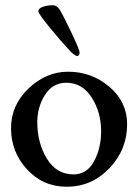

<svg xmlns="http://www.w3.org/2000/svg" viewBox="-20 -703 527 731"><path d="M244 -512Q213 -545 169.5 -598Q126 -651 126 -660Q126 -671 143 -677Q160 -683 181 -683Q197 -683 208 -665Q225 -636 254 -574.5Q283 -513 283 -503Q283 -490 274 -490Q264 -490 244 -512ZM122 -237Q122 -159 158.5 -99Q195 -39 260 -39Q311 -39 338 -89Q365 -139 365 -203Q365 -276 329 -332Q293 -388 232 -388Q181 -388 151.5 -342Q122 -296 122 -237ZM239 -430Q329 -430 396.5 -372.5Q464 -315 464 -230Q464 -133 396.5 -62.5Q329 8 234 8Q144 8 83 -58Q22 -124 22 -215Q22 -303 89 -366.5Q156 -430 239 -430Z"/></svg>

Font: EB Garamond 08
Style: Regular
Weight: 400
Version: Version 0.016 ; ttfautohint (v1.5)